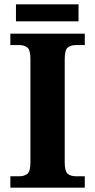

<svg xmlns="http://www.w3.org/2000/svg" viewBox="-20 -870 441 890"><path d="M28 0V-53H70Q92 -53 106.5 -64Q121 -75 121 -118V-596Q121 -639 106.5 -650Q92 -661 70 -661H28V-714H373V-661H331Q309 -661 294.5 -650Q280 -639 280 -596V-118Q280 -75 294.5 -64Q309 -53 331 -53H373V0ZM54 -771V-850H344V-771Z"/></svg>

Font: Noto Serif Khojki
Style: Regular
Weight: 400
Designer: Juan Bruce
Version: Version 2.002